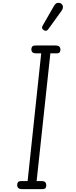

<svg xmlns="http://www.w3.org/2000/svg" viewBox="-20 -1322 532 1342"><path d="M135.5 0Q115.5 0 107.8 -8Q100 -16 100 -27.5Q100 -41 105.8 -48.8Q111.5 -56.5 131.5 -56.5H173L268 -949H234.5Q214.5 -949 206.8 -956.8Q199 -964.5 199 -976.5Q199 -989 205 -996.5Q211 -1004 230.5 -1004H367Q387.5 -1004 395 -996Q402.5 -988 402.5 -976.5Q402.5 -964 397.2 -956.5Q392 -949 372 -949H332L236 -56.5H269.5Q288.5 -56.5 296 -48.5Q303.5 -40.5 303.5 -27.5Q303.5 -15 298.2 -7.5Q293 0 273 0ZM287 -1110.5Q279 -1115.5 275 -1123Q271 -1130.5 280 -1146L357 -1280Q369.5 -1301.5 384.8 -1302.2Q400 -1303 409 -1295.5Q420.5 -1285 420 -1272.2Q419.5 -1259.5 411 -1247.5L318.5 -1119.5Q309.5 -1107 301.8 -1106.8Q294 -1106.5 287 -1110.5Z"/></svg>

Font: Edu SA Hand Cursive
Style: Regular
Weight: 400
Designer: Tina and Corey Anderson, Eben Sorkin, Mirko Velimirovic
Foundry: Google for Education
Version: Version 2.000